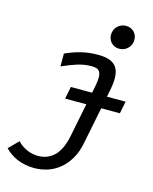

<svg xmlns="http://www.w3.org/2000/svg" viewBox="-176 -782 857 1073"><g transform="rotate(15 252.5 -245.5)"><path d="M122.1 -456.1Q165.5 -476.1 210.7 -487.5Q255.9 -499 310.1 -499Q351.1 -499 377.7 -488.8Q404.3 -478.5 417.7 -457.3Q431.2 -436 432.6 -403.3Q434.1 -370.6 424.8 -325.2L359.9 -1Q349.6 51.8 326.9 90.3Q304.2 128.9 273.2 154.5Q242.2 180.2 204.6 192.6Q167 205.1 126 205.1Q97.2 205.1 72 199.7Q46.9 194.3 25.6 185.1Q4.4 175.8 -13.2 163.3Q-30.8 150.9 -44.9 136.2L9.8 81.1Q31.2 104.5 62.7 119.1Q94.2 133.8 130.9 133.8Q185.1 133.8 223.1 97.2Q261.2 60.5 277.8 -21L338.9 -325.2Q345.2 -356.4 345 -376.7Q344.7 -397 338.6 -408.2Q332.5 -419.4 320.3 -423.8Q308.1 -428.2 291 -428.2Q248.5 -428.2 207.5 -415Q166.5 -401.9 122.1 -381.8ZM349.1 -626Q349.1 -641.1 354.5 -653.8Q359.9 -666.5 369.4 -675.8Q378.9 -685.1 391.6 -690.4Q404.3 -695.8 418.9 -695.8Q433.1 -695.8 444.8 -690.7Q456.5 -685.5 465.1 -677Q473.6 -668.5 478.3 -656.7Q482.9 -645 482.9 -631.8Q482.9 -616.7 477.5 -604Q472.2 -591.3 462.6 -582Q453.1 -572.8 440.4 -567.4Q427.7 -562 413.1 -562Q398.9 -562 387 -567.1Q375 -572.3 366.7 -580.8Q358.4 -589.4 353.8 -601.1Q349.1 -612.8 349.1 -626ZM208 -285.6H524.9L510.7 -214.8H193.8Z"/></g></svg>

Font: Code New Roman
Style: Italic
Weight: 400
Italic angle: -11°
Monospace: yes
Designer: Sam Radian
Foundry: Code New Roman
Version: Version 1.508 October 19, 2014